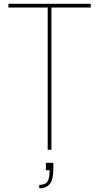

<svg xmlns="http://www.w3.org/2000/svg" viewBox="-20 -800 530 1026"><path d="M254.9 -759.8V0H234.9V-759.8H24.9V-779.8H464.8V-759.8ZM265.1 69.8V102.1Q265.1 158.2 247.1 182.1Q229 206.1 189.9 206.1V188Q219.2 188 231.9 172.4Q244.6 156.7 245.1 109.9H225.1V69.8Z"/></svg>

Font: Cooper Hewitt
Style: Thin
Weight: 701
Designer: Village Type and Design LLC
Foundry: Cooper Hewitt Smithsonian Design Museum
Version: 1.000